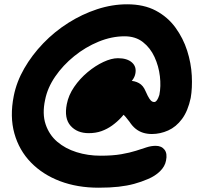

<svg xmlns="http://www.w3.org/2000/svg" viewBox="-20 -714 949 894"><path d="M439 160Q340 160 259.5 129.5Q179 99 124 42.5Q69 -14 47 -92.5Q25 -171 44 -267Q57 -333 93 -395.5Q129 -458 181.5 -512.5Q234 -567 298 -607.5Q362 -648 432 -671Q502 -694 572 -694Q650 -694 705.5 -664.5Q761 -635 797 -585.5Q833 -536 851.5 -478Q870 -420 873 -362Q876 -304 868 -258Q855 -197 827.5 -160Q800 -123 763 -106.5Q726 -90 687 -90Q665 -90 646 -96Q627 -102 611.5 -114.5Q596 -127 583 -147Q564 -173 549.5 -185Q535 -197 508 -204L581 -212Q564 -188 544.5 -167Q525 -146 502 -129.5Q479 -113 452.5 -103.5Q426 -94 393 -94Q339 -94 308.5 -128.5Q278 -163 291 -229Q299 -271 325.5 -309.5Q352 -348 388 -378Q424 -408 461.5 -425.5Q499 -443 529 -443Q572 -443 594.5 -423Q617 -403 610 -370Q607 -355 596.5 -341Q586 -327 573 -317.5Q560 -308 549 -306Q515 -298 488 -282Q461 -266 444 -247Q427 -228 423 -209Q421 -196 422.5 -183.5Q424 -171 433 -158L345 -245Q362 -234 375 -230.5Q388 -227 400 -227Q414 -227 426.5 -237.5Q439 -248 461 -272Q489 -305 517.5 -321.5Q546 -338 582 -338Q607 -338 627 -327Q647 -316 658 -289Q669 -264 676 -254Q683 -244 688 -241.5Q693 -239 698 -239Q704 -239 708.5 -244.5Q713 -250 716.5 -257.5Q720 -265 722 -272Q730 -312 724.5 -359Q719 -406 699.5 -448.5Q680 -491 645.5 -518Q611 -545 560 -545Q500 -545 439 -520Q378 -495 325.5 -452.5Q273 -410 237 -357.5Q201 -305 190 -249Q176 -184 192.5 -135Q209 -86 246.5 -54Q284 -22 336.5 -5.5Q389 11 448 11Q505 11 545 4Q585 -3 613 -12Q641 -21 662.5 -28Q684 -35 705 -35Q732 -35 746 -17Q760 1 753 34Q748 61 725 83.5Q702 106 668 120Q638 133 605 142Q572 151 532 155.5Q492 160 439 160Z"/></svg>

Font: Shantell Sans Light
Style: Bold Italic
Weight: 700
Italic angle: -11°
Version: Version 1.011;[c5ecc13dd]